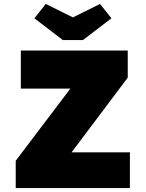

<svg xmlns="http://www.w3.org/2000/svg" viewBox="-20 -957 741 977"><path d="M60 0V-139L419 -613L511 -506H86V-700H630V-562L273 -87L180 -182H641V0ZM300 -753 155 -864 213 -937 366 -861H336L489 -937L547 -864L402 -753Z"/></svg>

Font: Lexend Deca Black
Style: Regular
Weight: 900
Designer: Bonnie Shaver-Troup, Thomas Jockin
Foundry: Lexend
Version: Version 1.007